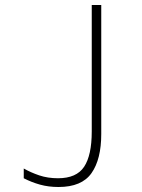

<svg xmlns="http://www.w3.org/2000/svg" viewBox="-20 -734 570 768"><path d="M214 14Q174 14 140 4.5Q106 -5 75 -21V-60Q103 -44 137 -32.5Q171 -21 212 -21Q286 -21 316.5 -67Q347 -113 347 -208V-714H385V-198Q385 -97 346 -41.5Q307 14 214 14Z"/></svg>

Font: Noto Sans Mono Condensed ExtraLight
Style: Regular
Weight: 200
Width: 3
Designer: Monotype Design Team
Foundry: Monotype Imaging Inc.
Version: Version 2.014; ttfautohint (v1.8.4.7-5d5b)